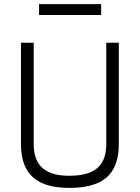

<svg xmlns="http://www.w3.org/2000/svg" viewBox="-20 -905 683 934"><path d="M144 -204V-697H82V-204C82 -49 169 9 317 9C472 9 558 -49 558 -204V-697H497V-204C497 -89 429 -50 317 -50C211 -50 144 -90 144 -204ZM170 -832H472V-885H170Z"/></svg>

Font: TitilliumText22L
Style: 250 wt
Weight: 300
Designer: Campivisivi
Foundry: Campivisivi
Version: 1.000